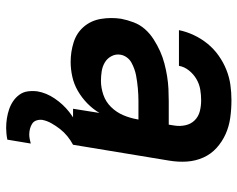

<svg xmlns="http://www.w3.org/2000/svg" viewBox="-96 -472 791 640"><g transform="rotate(90 300.0 -152.5)"><path d="M187 8Q153 8 121.5 -2Q90 -12 69.5 -36Q49 -60 43.5 -93Q38 -126 43 -160Q47 -181 55 -202Q63 -223 77.5 -239.5Q92 -256 111.5 -268.5Q131 -281 151 -290Q171 -299 192 -304.5Q213 -310 234.5 -313.5Q256 -317 277 -318Q298 -319 318 -319H396L399 -338Q402 -356 398 -374.5Q394 -393 381.5 -405.5Q369 -418 351.5 -422.5Q334 -427 315 -427Q297 -427 279 -424Q261 -421 244.5 -411.5Q228 -402 215.5 -386.5Q203 -371 200 -353H81Q86 -378 97.5 -402.5Q109 -427 126 -448Q143 -469 165.5 -485Q188 -501 213 -511Q238 -521 263.5 -524.5Q289 -528 314 -528Q344 -528 373 -524Q402 -520 427.5 -508.5Q453 -497 473.5 -478.5Q494 -460 505.5 -434.5Q517 -409 519 -380Q521 -351 516 -321L463 0H343L357 -88Q344 -66 325 -47.5Q306 -29 283.5 -16Q261 -3 236 2.5Q211 8 187 8ZM250 -93Q273 -93 296.5 -101Q320 -109 337.5 -127Q355 -145 364.5 -167.5Q374 -190 378 -213L379 -218H318Q308 -218 297 -217.5Q286 -217 275 -216Q264 -215 253 -213.5Q242 -212 231.5 -210Q221 -208 210 -204Q199 -200 189 -194.5Q179 -189 172 -179.5Q165 -170 163 -159Q160 -143 167.5 -128.5Q175 -114 188.5 -106Q202 -98 218 -95.5Q234 -93 250 -93ZM407 223Q391 223 375 220.5Q359 218 344.5 213Q330 208 317.5 199.5Q305 191 296 178.5Q287 166 285 150.5Q283 135 285 119Q290 89 309 61Q328 33 353.5 13Q379 -7 409 -20Q439 -33 469 -38L463 0Q448 8 434.5 19Q421 30 410.5 43.5Q400 57 391.5 72Q383 87 380 103Q379 113 382 122Q385 131 392.5 136Q400 141 409.5 143.5Q419 146 429 146Q436 146 443.5 144.5Q451 143 459 141L446 219Q436 221 426 222Q416 223 407 223Z"/></g></svg>

Font: Iosevka SS04 Extended
Style: Bold Italic
Weight: 700
Width: 7
Italic angle: -9°
Monospace: yes
Designer: Belleve Invis
Foundry: Belleve Invis
Version: Version 19.0.0; ttfautohint (v1.8.4)